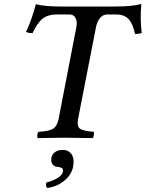

<svg xmlns="http://www.w3.org/2000/svg" viewBox="-20 -677 717 944"><path d="M165 2Q162.1 -3.9 163.6 -14.4Q165 -24.9 168.9 -28.8Q220.7 -31.7 240.7 -43.9Q260.7 -56.2 268.1 -91.8L356 -546.9Q360.4 -569.3 351.8 -587.6Q343.3 -606 320.8 -606H258.8Q216.8 -606 190.4 -585.9Q164.1 -565.9 140.1 -514.2Q119.6 -514.2 107.9 -520Q137.2 -583 155.8 -654.8L159.2 -655.8Q201.2 -645 279.8 -645H546.9Q630.9 -645 672.9 -657.2L674.8 -654.8Q668 -583.5 676.8 -515.1Q664.6 -509.8 644 -509.8Q632.8 -562 611.3 -584Q589.8 -606 551.8 -606H508.8Q485.8 -606 471.4 -587.9Q457 -569.8 452.1 -543.9L363.8 -91.8Q357.4 -56.6 372.3 -44.9Q387.2 -33.2 440.9 -28.8Q443.4 -25.4 441.4 -13.4Q439.5 -1.5 436 2Q346.2 0 297.9 0Q256.8 0 165 2ZM290 60.1Q312 60.1 326.9 75.2Q341.8 90.3 341.8 118.2Q341.8 169.9 303.2 205.3Q264.6 240.7 211.9 247.1Q202.1 235.4 208 220.2Q219.2 217.8 231.7 213.1Q244.1 208.5 258.1 201.2Q272 193.8 281 183.1Q290 172.4 290 160.2Q290 151.4 281 147.7Q272 144 261 143.3Q250 142.6 241 134Q231.9 125.5 231.9 108.9Q231.9 86.4 247.3 73.2Q262.7 60.1 290 60.1Z"/></svg>

Font: Common Serif Medium
Style: Italic
Weight: 500
Italic angle: -12°
Designer: Philipp H. Poll, Khaled Hosny
Foundry: Stefan Peev, Context Ltd.
Version: Version 1.026